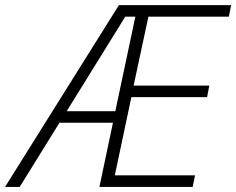

<svg xmlns="http://www.w3.org/2000/svg" viewBox="-73 -734 928 754"><path d="M-53.2 0 394 -713.9H834.5L825.7 -668.5H509.8L451.7 -397.9H749L740.2 -352.5H442.9L377.9 -45.4H692.9L683.6 0H317.4L370.6 -252H160.6L4.4 0ZM189 -297.4H379.9L458.5 -668.5H418.9Z"/></svg>

Font: Open Sans Light
Style: Italic
Weight: 300
Italic angle: -12°
Designer: Monotype Design Team
Foundry: Monotype Imaging Inc.
Version: Version 3.003; ttfautohint (v1.8.4)